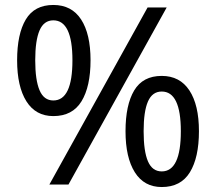

<svg xmlns="http://www.w3.org/2000/svg" viewBox="-20 -744 871 774"><path d="M195 -724Q269 -724 307 -665.5Q345 -607 345 -501Q345 -395 308.5 -335.5Q272 -276 195 -276Q124 -276 86.5 -335.5Q49 -395 49 -501Q49 -607 84 -665.5Q119 -724 195 -724ZM652 -714 256 0H179L575 -714ZM195 -662Q157 -662 139.5 -621.5Q122 -581 122 -501Q122 -421 139.5 -380Q157 -339 195 -339Q272 -339 272 -501Q272 -662 195 -662ZM632 -438Q705 -438 743.5 -379.5Q782 -321 782 -215Q782 -109 745.5 -49.5Q709 10 632 10Q561 10 523.5 -49.5Q486 -109 486 -215Q486 -321 521 -379.5Q556 -438 632 -438ZM632 -375Q594 -375 576.5 -335Q559 -295 559 -215Q559 -134 576.5 -93.5Q594 -53 632 -53Q709 -53 709 -215Q709 -375 632 -375Z"/></svg>

Font: Noto Sans Mongolian
Style: Regular
Weight: 400
Designer: Monotype Design Team
Foundry: Monotype Imaging Inc.
Version: Version 3.001; ttfautohint (v1.8.4.7-5d5b)